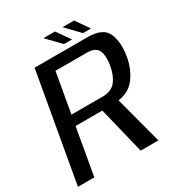

<svg xmlns="http://www.w3.org/2000/svg" viewBox="-194 -913 969 1038"><g transform="rotate(-30 290.0 -394.5)"><path d="M-10 0H92.3L143.3 -291.3H367Q467.2 -291.3 512.7 -345.9Q558.2 -400.5 571.2 -480.9Q584.7 -560.8 560.6 -617.9Q536.5 -675 438.1 -675H109ZM381.7 0H492.1L406.1 -324.9L303.7 -318.6ZM154.7 -355.7 198.6 -604.1H393.7Q449.3 -604.1 463.9 -570.2Q478.4 -536.3 468.1 -479.7Q458.5 -423.5 431.6 -389.6Q404.6 -355.7 349.7 -355.7ZM429.3 -706.1H479.5L421.2 -789.4H349.1ZM310.6 -706.1H360.8L302.5 -789.4H230.3Z"/></g></svg>

Font: Anybody Thin
Style: Italic
Weight: 100
Italic angle: -10°
Designer: Tyler Finck
Foundry: Etcetera Type Company
Version: Version 1.114;gftools[0.9.25]